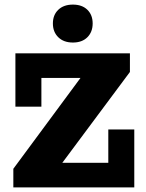

<svg xmlns="http://www.w3.org/2000/svg" viewBox="-20 -815 633 835"><path d="M38 0V-81L330 -476H160V-351H47V-583H545V-502L251 -107H451V-252H564V0ZM297 -630Q257 -630 233.5 -653Q210 -676 210 -713Q210 -750 233.5 -772.5Q257 -795 297 -795Q337 -795 360 -772.5Q383 -750 383 -713Q383 -676 360 -653Q337 -630 297 -630Z"/></svg>

Font: Rokkitt ExtraBold
Style: Regular
Weight: 800
Version: Version 3.103